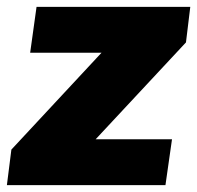

<svg xmlns="http://www.w3.org/2000/svg" viewBox="-30 -537 572 557"><path d="M-10 0 3 -103 264.5 -384H57.5L76 -517H522L509.5 -414L247.5 -133H469L450 0Z"/></svg>

Font: Public Sans Black
Style: Italic
Weight: 900
Italic angle: -8°
Designer: The Public Sans project authors (U.S. Web Design System). Libre Franklin designed by Pablo Impallari and Rodrigo Fuenzal
Version: Version 1.007; ttfautohint (v1.8.1) -l 8 -r 50 -G 200 -x 14 